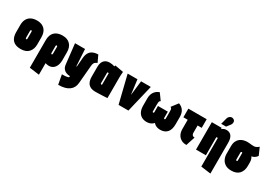

<svg xmlns="http://www.w3.org/2000/svg" viewBox="28 -1774 4284 3040"><g transform="rotate(30 2170.0 -254.0)"><path d="M418 -185V-317Q418 -409 368.5 -460.5Q319 -512 228 -512Q164 -512 120 -488.5Q76 -465 53.5 -421.5Q31 -378 31 -317V-185Q31 -126 51 -82Q71 -38 113.5 -14Q156 10 225 10Q320 10 369 -43.5Q418 -97 418 -185ZM238 -311V-191Q238 -185 236.5 -180Q235 -175 232.5 -172Q230 -169 225 -169Q220 -169 217 -172Q214 -175 212.5 -180Q211 -185 211 -191V-311Q211 -318 212.5 -323Q214 -328 217.5 -330.5Q221 -333 225 -333Q230 -333 232.5 -330.5Q235 -328 236.5 -323Q238 -318 238 -311Z M887 -171V-312Q887 -404 837.5 -456Q788 -508 698 -508Q602 -508 551 -457.5Q500 -407 500 -312V193L680 217V6Q686 8 694 10Q702 12 710.5 13.5Q719 15 727.5 16Q736 17 745 17Q786 17 818 -4.5Q850 -26 868.5 -68Q887 -110 887 -171ZM707 -307V-187Q707 -180 705.5 -174.5Q704 -169 701.5 -166Q699 -163 695 -163Q693 -163 690.5 -164Q688 -165 685.5 -167Q683 -169 681.5 -172.5Q680 -176 680 -180V-307Q680 -313 681.5 -317Q683 -321 686 -323Q689 -325 693 -325Q698 -325 701 -323Q704 -321 705.5 -317Q707 -313 707 -307Z M1391 -409 1334 -531Q1275 -529 1235 -509.5Q1195 -490 1174 -452.5Q1153 -415 1148 -357L1135 -192Q1135 -192 1134 -192.5Q1133 -193 1131 -194Q1129 -195 1127.5 -198Q1126 -201 1126 -207L1109 -501H926L967 -135Q972 -90 993.5 -62Q1015 -34 1047.5 -21.5Q1080 -9 1117 -9L1116 5Q1115 14 1102.5 18.5Q1090 23 1071 25.5Q1052 28 1031 28.5Q1010 29 992 29L1024 203Q1089 203 1138.5 190Q1188 177 1221.5 152.5Q1255 128 1273.5 92.5Q1292 57 1296 11L1324 -314Q1327 -348 1336 -365.5Q1345 -383 1359 -392Q1373 -401 1391 -409Z M1811 -487 1656 -515Q1652 -508 1649.5 -500.5Q1647 -493 1647 -493Q1644 -495 1631.5 -499Q1619 -503 1600 -506.5Q1581 -510 1555 -510Q1529 -510 1504.5 -502Q1480 -494 1461 -476Q1442 -458 1430.5 -428.5Q1419 -399 1419 -355V-170Q1419 -135 1427.5 -103.5Q1436 -72 1454.5 -48Q1473 -24 1505 -10Q1537 4 1583 4Q1606 4 1635 3Q1664 2 1694 1Q1724 0 1749.5 -1.5Q1775 -3 1790 -4Q1805 -5 1805 -5V-390Q1805 -407 1806.5 -431.5Q1808 -456 1811 -487ZM1599 -156V-350Q1599 -353 1600.5 -355Q1602 -357 1604 -358Q1606 -359 1608.5 -359.5Q1611 -360 1612 -360Q1613 -360 1614.5 -359.5Q1616 -359 1618 -358.5Q1620 -358 1622 -357.5Q1624 -357 1625 -356V-144Q1624 -144 1622 -143.5Q1620 -143 1618.5 -143Q1617 -143 1615.5 -143Q1614 -143 1612 -143Q1609 -143 1606 -144.5Q1603 -146 1601 -149Q1599 -152 1599 -156Z M1888 -501 2011 0H2191L2311 -501H2133L2102 -233L2067 -501Z M2828 -500 2739 -384Q2751 -379 2757 -371Q2763 -363 2765 -349.5Q2767 -336 2767 -315V-184Q2767 -178 2765 -174.5Q2763 -171 2760.5 -169.5Q2758 -168 2754 -168Q2750 -168 2747 -169.5Q2744 -171 2742 -174.5Q2740 -178 2740 -184V-297H2560V-184Q2560 -178 2558 -174.5Q2556 -171 2553 -169.5Q2550 -168 2546 -168Q2542 -168 2539 -169.5Q2536 -171 2534.5 -174.5Q2533 -178 2533 -184V-315Q2533 -336 2535 -349.5Q2537 -363 2543 -371Q2549 -379 2560 -384L2476 -500Q2418 -480 2386 -433.5Q2354 -387 2354 -316V-187Q2354 -120 2375.5 -76Q2397 -32 2436 -9.5Q2475 13 2528 13Q2554 13 2576.5 7Q2599 1 2618.5 -11Q2638 -23 2653 -40Q2667 -23 2686 -11Q2705 1 2728 7Q2751 13 2776 13Q2858 13 2902.5 -37Q2947 -87 2947 -187V-316Q2947 -387 2917 -433Q2887 -479 2828 -500Z M3258 -210V-343H3333V-501H2998V-343H3077V-169Q3077 -140 3085.5 -108.5Q3094 -77 3114.5 -49.5Q3135 -22 3170 -4.5Q3205 13 3258 13L3312 -153Q3292 -153 3280 -161Q3268 -169 3263 -182Q3258 -195 3258 -210Z M3634 -322V191L3814 215V-346Q3814 -385 3807.5 -413Q3801 -441 3789.5 -460Q3778 -479 3762.5 -490Q3747 -501 3730 -506Q3713 -511 3695 -511Q3670 -511 3653 -505.5Q3636 -500 3625 -492.5Q3614 -485 3607 -478V-501H3427V0H3607V-329Q3610 -331 3612.5 -332Q3615 -333 3618 -333.5Q3621 -334 3623 -334Q3626 -334 3628 -333Q3630 -332 3631.5 -330.5Q3633 -329 3633.5 -327Q3634 -325 3634 -322ZM3709 -620Q3720 -634 3724 -652.5Q3728 -671 3722.5 -689Q3717 -707 3696 -717Q3674 -729 3653.5 -723.5Q3633 -718 3618.5 -703Q3604 -688 3599 -670L3568 -553H3657Z M4337 -410 4278 -544Q4262 -528 4239 -516.5Q4216 -505 4200 -504Q4179 -503 4157.5 -505Q4136 -507 4115.5 -509.5Q4095 -512 4073 -512Q4040 -512 4005.5 -503Q3971 -494 3942.5 -472.5Q3914 -451 3896.5 -414Q3879 -377 3879 -321V-185Q3879 -134 3899.5 -89.5Q3920 -45 3963 -17.5Q4006 10 4075 10Q4170 10 4218.5 -43.5Q4267 -97 4267 -185V-247Q4267 -279 4260 -304Q4253 -329 4239 -345Q4255 -348 4272 -355Q4289 -362 4306 -375.5Q4323 -389 4337 -410ZM4087 -311V-183Q4087 -179 4085.5 -175Q4084 -171 4081 -169Q4078 -167 4073 -167Q4068 -167 4065 -169Q4062 -171 4060.5 -175Q4059 -179 4059 -183V-312Q4059 -317 4060.5 -320Q4062 -323 4064.5 -324.5Q4067 -326 4070 -327Q4073 -328 4076 -328Q4077 -328 4078 -328Q4079 -328 4080 -328Q4081 -328 4082 -327Q4083 -326 4084 -324.5Q4085 -323 4085.5 -321.5Q4086 -320 4086.5 -318.5Q4087 -317 4087 -315Q4087 -313 4087 -311Z"/></g></svg>

Font: Advent Pro Black
Style: Regular
Weight: 900
Version: Version 3.000